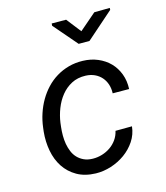

<svg xmlns="http://www.w3.org/2000/svg" viewBox="-113 -841 814 939"><g transform="rotate(-15 293.5 -372.0)"><path d="M260.3 -63Q284.2 -62.5 307.6 -69.6Q331.1 -76.7 350.3 -90.1Q369.6 -103.5 383.3 -122.8Q397 -142.1 402.3 -166L485.8 -166.5Q481.4 -126 459.5 -93Q437.5 -60.1 405.3 -36.9Q373 -13.7 334 -1.2Q294.9 11.2 256.3 10.3Q200.7 8.8 161.6 -13.7Q122.6 -36.1 98.6 -72.5Q74.7 -108.9 65.9 -155.8Q57.1 -202.6 62 -252.4L64.5 -273.4Q68.8 -309.1 80.1 -342.8Q91.3 -376.5 108.6 -406.2Q126 -436 149.2 -460.7Q172.4 -485.4 201.2 -502.9Q230 -520.5 263.7 -529.8Q297.4 -539.1 335.4 -538.1Q376.5 -537.1 411.1 -522.5Q445.8 -507.8 470.5 -482.7Q495.1 -457.5 508.3 -422.6Q521.5 -387.7 519.5 -346.2L436.5 -346.7Q437.5 -371.1 430.7 -392.1Q423.8 -413.1 409.9 -429Q396 -444.8 376 -454.1Q356 -463.4 330.6 -464.4Q290 -465.8 259 -449.5Q228 -433.1 206.1 -405.8Q184.1 -378.4 170.7 -343.8Q157.2 -309.1 152.3 -273.4L149.9 -252.9Q147.5 -231.9 147.5 -210Q147.5 -188 151.1 -167.2Q154.8 -146.5 162.6 -127.7Q170.4 -108.9 183.6 -95Q196.8 -81.1 215.6 -72.3Q234.4 -63.5 260.3 -63ZM367.2 -679.7 452.1 -752.9 530.8 -753.9 530.3 -744.1 393.1 -623.5H338.4L235.8 -742.7L236.8 -753.9L309.6 -753.4Z"/></g></svg>

Font: Roboto Mono
Style: Italic
Weight: 400
Designer: Google
Version: Version 2.000985; 2015; ttfautohint (v1.3)